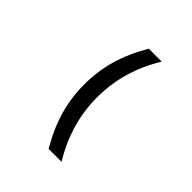

<svg xmlns="http://www.w3.org/2000/svg" viewBox="-214 -840 1078 1078"><g transform="rotate(45 325.0 -300.5)"><path d="M346.2 97.2Q285.6 -6.8 258.8 -102.5Q231.9 -198.2 231.9 -299.8Q231.9 -403.8 258.8 -499Q285.6 -594.2 346.2 -698.2H449.2Q334 -511.2 334 -299.8Q334 -91.3 449.2 97.2Z"/></g></svg>

Font: Azeret Mono
Style: Regular
Weight: 400
Designer: Martin Vácha
Foundry: Displaay
Version: Version 1.002